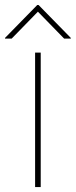

<svg xmlns="http://www.w3.org/2000/svg" viewBox="-43 -759 307 779"><path d="M0 0ZM122.2 0H99.4V-545.5H122.2ZM217.3 -602.3 110.8 -711.6 4.3 -602.3H-22.7V-605.1L108 -738.6H113.6L244.3 -605.1V-602.3Z"/></svg>

Font: Linik Sans Thin
Style: Regular
Weight: 100
Designer: Fonts by Rasmus Andersson / Changes by Cristiano Sobral with parts from Marc Monis
Foundry: rsms
Version: Version 3.020; ttfautohint (v1.6)